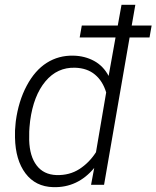

<svg xmlns="http://www.w3.org/2000/svg" viewBox="-20 -770 652 800"><path d="M603 -613.8H520L413.6 0H359.4L372.6 -70.3Q303.7 12.7 201.7 9.8Q127.9 7.8 86.2 -47.6Q44.4 -103 42.5 -196.8Q41.5 -227.1 44.9 -255.4L45.9 -265.6Q57.1 -348.6 91.3 -412.8Q125.5 -477.1 175 -508.3Q224.6 -539.6 286.1 -538.1Q333 -537.1 371.6 -516.4Q410.2 -495.6 432.6 -453.6L461.4 -613.8H312L320.8 -663.6H470.7L486.3 -750H543.9L528.8 -663.6H611.8ZM104.5 -255.9Q100.6 -223.1 101.6 -186Q103.5 -119.1 132.6 -80.8Q161.6 -42.5 215.3 -40.5Q269.5 -39.1 310.5 -65.4Q351.6 -91.8 379.9 -135.7L422.4 -384.8Q408.2 -432.1 375.7 -459.2Q343.3 -486.3 293 -487.8Q218.8 -490.2 169.2 -430.9Q119.6 -371.6 105.5 -266.1Z"/></svg>

Font: RobotoInd Light
Style: Italic
Weight: 300
Italic angle: -12°
Designer: Google
Version: Version 2.001151; 2014